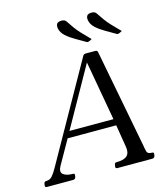

<svg xmlns="http://www.w3.org/2000/svg" viewBox="-161 -968 928 1066"><g transform="rotate(-15 303.5 -435.5)"><path d="M552 -85Q555 -65 559 -49Q563 -33 587 -33Q596 -33 597.5 -29.5Q599 -26 598 -20L597 -13Q594 0 581 0H381Q368 0 371 -13L372 -20Q373 -26 375.5 -29.5Q378 -33 387 -33Q428 -33 445.5 -49.5Q463 -66 457 -102L433 -249L456 -231H139L168 -251L79 -94Q61 -62 79 -47.5Q97 -33 132 -33Q141 -33 142.5 -29.5Q144 -26 143 -20L142 -13Q139 0 126 0H-24Q-37 0 -34 -13L-33 -20Q-32 -26 -29.5 -29.5Q-27 -33 -18 -33Q2 -33 15.5 -48.5Q29 -64 44 -91L358 -649Q363 -660 375 -660H431Q442 -660 444 -649ZM173 -261V-268H435L432 -256L365 -633H382ZM601 -729 592 -724Q582 -719 578 -719Q576 -718 573.5 -719Q571 -720 569 -721Q542 -737 513 -753.5Q484 -770 462 -789.5Q440 -809 435 -834Q432 -851 438.5 -861Q445 -871 466 -871Q474 -871 480.5 -868.5Q487 -866 492 -859Q508 -835 520.5 -817.5Q533 -800 551.5 -780Q570 -760 601 -729ZM428 -729 419 -724Q409 -719 405 -719Q403 -718 400.5 -719Q398 -720 396 -721Q369 -737 340 -753.5Q311 -770 289 -789.5Q267 -809 262 -834Q259 -851 265.5 -861Q272 -871 293 -871Q301 -871 307.5 -868.5Q314 -866 319 -859Q335 -835 347.5 -817.5Q360 -800 378.5 -780Q397 -760 428 -729Z"/></g></svg>

Font: Young Serif Light
Style: Italic
Weight: 300
Italic angle: -10.979°
Designer: Bastien Sozeau
Foundry: NBR — Bastien Sozeau
Version: Version 5.001